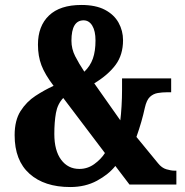

<svg xmlns="http://www.w3.org/2000/svg" viewBox="-20 -744 744 774"><path d="M263 10Q159 10 99 -43.5Q39 -97 39 -199Q39 -259 63 -296.5Q87 -334 123 -357.5Q159 -381 196 -398Q161 -444 147 -481Q133 -518 133 -564Q133 -639 177.5 -681.5Q222 -724 308 -724Q366 -724 403 -704.5Q440 -685 458 -652.5Q476 -620 476 -582Q476 -523 446 -482.5Q416 -442 360 -408L465 -259Q468 -282 470 -316Q472 -350 472 -382V-428H670V-372H652Q634 -372 616 -369Q598 -366 584.5 -353.5Q571 -341 564 -310Q558 -282 549.5 -252.5Q541 -223 530 -192L617 -86Q632 -67 651 -61.5Q670 -56 683 -56H691V0H502L445 -75Q418 -41 371 -15.5Q324 10 263 10ZM320 -455Q344 -478 354.5 -508Q365 -538 365 -581Q365 -619 352 -640.5Q339 -662 317 -662Q268 -662 268 -580Q268 -547 283 -517.5Q298 -488 320 -455ZM300 -63Q333 -63 360 -82.5Q387 -102 403 -127L235 -349Q212 -325 205.5 -288.5Q199 -252 199 -204Q199 -137 226.5 -100Q254 -63 300 -63Z"/></svg>

Font: Noto Serif Thai ExtraCondensed Black
Style: Regular
Weight: 900
Width: 2
Designer: Monotype Design Team
Foundry: Monotype Imaging Inc.
Version: Version 2.002; ttfautohint (v1.8.4.7-5d5b)